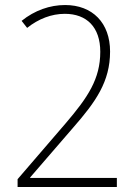

<svg xmlns="http://www.w3.org/2000/svg" viewBox="-20 -744 548 764"><path d="M445 0V-36H100V-38L271 -236C361 -339 418 -419 418 -539C418 -653 348 -724 239 -724C179 -724 118 -703 66 -661L88 -633C133 -669 185 -689 238 -689C325 -689 379 -636 379 -538C379 -430 330 -357 241 -253L50 -31V0Z"/></svg>

Font: Noto Sans SemiCondensed ExtraLight
Style: Regular
Weight: 200
Width: 4
Designer: Monotype Design Team
Foundry: Monotype Imaging Inc.
Version: Version 2.013